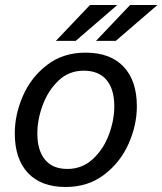

<svg xmlns="http://www.w3.org/2000/svg" viewBox="-20 -732 648 766"><path d="M526 -308Q526 -233 493 -158.5Q460 -84 395.5 -35Q331 14 242 14Q144 14 91.5 -42Q39 -98 39 -200Q39 -275 71.5 -349.5Q104 -424 168 -473Q232 -522 321 -522Q420 -522 473 -466Q526 -410 526 -308ZM129 -200Q129 -132 159.5 -95Q190 -58 249 -58Q308 -58 350.5 -97.5Q393 -137 414.5 -195Q436 -253 436 -308Q436 -376 405 -413Q374 -450 314 -450Q255 -450 213.5 -410.5Q172 -371 150.5 -313Q129 -255 129 -200ZM203 -569 339 -712H448L282 -569ZM363 -569 499 -712H608L442 -569Z"/></svg>

Font: CST
Style: Italic
Weight: 400
Italic angle: -14°
Version: Version 1.00